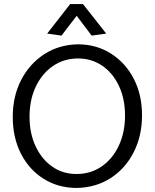

<svg xmlns="http://www.w3.org/2000/svg" viewBox="-20 -915 765 949"><path d="M360 14Q268 14 196 -31Q124 -76 83.5 -155.5Q43 -235 43 -337Q43 -439 84.5 -519.5Q126 -600 198.5 -647Q271 -694 364 -696Q456 -696 528 -650.5Q600 -605 641 -526Q682 -447 682 -345Q682 -243 640.5 -162Q599 -81 526.5 -34.5Q454 12 360 14ZM358 -55Q428 -55 482 -92Q536 -129 567 -194.5Q598 -260 598 -344Q598 -426 568 -490Q538 -554 485.5 -590Q433 -626 366 -626Q296 -626 242 -589Q188 -552 157 -487Q126 -422 126 -338Q126 -256 156 -192Q186 -128 238 -91.5Q290 -55 358 -55ZM359 -837 433 -739 505 -749 390 -895H327L213 -749L284 -739Z"/></svg>

Font: Catamaran Thin
Style: Regular
Weight: 400
Version: Version 2.000